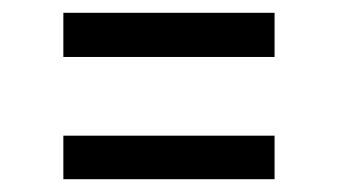

<svg xmlns="http://www.w3.org/2000/svg" viewBox="-20 -397 528 300"><path d="M409 -185V-117H79V-185ZM409 -377V-308H79V-377Z"/></svg>

Font: Karla
Style: Regular
Weight: 400
Designer: Jonathan Pinhorn
Version: Version 1.000